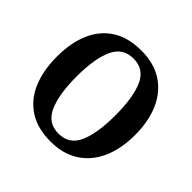

<svg xmlns="http://www.w3.org/2000/svg" viewBox="-180 -906 1097 1097"><g transform="rotate(45 368.0 -357.5)"><path d="M368 10Q262 10 191.5 -36Q121 -82 86 -165Q51 -248 51 -359Q51 -470 86 -552Q121 -634 191.5 -679.5Q262 -725 369 -725Q470 -725 540.5 -679.5Q611 -634 647.5 -551.5Q684 -469 684 -358Q684 -247 647.5 -164.5Q611 -82 540.5 -36Q470 10 368 10ZM368 -54Q455 -54 490 -134Q525 -214 525 -358Q525 -502 490 -581.5Q455 -661 369 -661Q283 -661 247 -581.5Q211 -502 211 -358Q211 -214 247 -134Q283 -54 368 -54Z"/></g></svg>

Font: Noto Serif Khmer SemiCondensed
Style: Bold
Weight: 700
Width: 4
Designer: Danh Hong and the Monotype Design Team
Foundry: Monotype Imaging Inc.
Version: Version 2.004; ttfautohint (v1.8.4.7-5d5b)